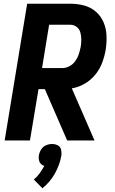

<svg xmlns="http://www.w3.org/2000/svg" viewBox="-20 -755 616 1032"><path d="M5 0H141L187 -276H221L341 0H488L366 -280Q402 -286 435 -305Q468 -324 492 -353.5Q516 -383 529 -417.5Q542 -452 548 -487Q554 -525 552.5 -563Q551 -601 537 -634.5Q523 -668 495.5 -692Q468 -716 432 -725.5Q396 -735 358 -735H126ZM206 -389 244 -622H358Q377 -622 392 -610.5Q407 -599 412 -580.5Q417 -562 417 -542.5Q417 -523 414 -504Q410 -484 403.5 -464Q397 -444 384.5 -426.5Q372 -409 353 -399Q334 -389 314 -389ZM208 257Q250 223 276 176Q302 129 310 80Q312 63 308 48Q304 33 290 26Q276 19 260 19Q243 19 227 26Q211 33 201.5 48Q192 63 189 80Q187 92 189 104Q191 116 198.5 124.5Q206 133 218 137Q207 157 193.5 176Q180 195 162 210Z"/></svg>

Font: Iosevka Sparkle XBdObl
Style: Regular
Weight: 800
Italic angle: -9°
Designer: Belleve Invis
Foundry: Belleve Invis
Version: Version 4.5.0; ttfautohint (v1.8.3)